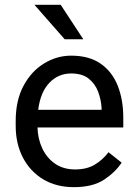

<svg xmlns="http://www.w3.org/2000/svg" viewBox="-20 -770 570 800"><path d="M288.1 9.8Q214.4 9.8 159.9 -22.9Q105.5 -55.7 75.4 -113.5Q45.4 -171.4 45.4 -245.6V-266.1Q45.4 -352.5 78.4 -413.3Q111.3 -474.1 164.3 -506.1Q217.3 -538.1 276.4 -538.1Q352.1 -538.1 400.1 -504.2Q448.2 -470.2 470.9 -411.9Q493.7 -353.5 493.7 -279.3V-238.8H136.2Q137.7 -190.4 156.7 -150.6Q175.8 -110.8 210.2 -87.4Q244.6 -64 293 -64Q340.8 -64 374 -83.5Q407.2 -103 432.1 -135.7L486.8 -92.3Q461.4 -53.2 414.1 -21.7Q366.7 9.8 288.1 9.8ZM276.4 -463.9Q222.7 -463.9 185.5 -424.8Q148.4 -385.7 139.2 -312.5H403.3V-319.3Q401.4 -354.5 388.9 -387.7Q376.5 -420.9 349.6 -442.4Q322.8 -463.9 276.4 -463.9ZM232.9 -750 327.1 -606.4H249.5L123.5 -750Z"/></svg>

Font: Vazirmatn FD
Style: Regular
Weight: 400
Designer: Saber Rastikerdar
Foundry: Saber Rastikerdar
Version: Version 33.001